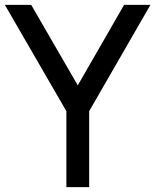

<svg xmlns="http://www.w3.org/2000/svg" viewBox="-20 -770 639 790"><path d="M490.6 -750 300 -418.8 108.3 -750H0L253.1 -312.5V0H346.9V-312.5L599 -750Z"/></svg>

Font: Manrope3 Medium
Style: Regular
Weight: 500
Width: 4
Designer: Mikhail Sharanda
Foundry: Mikhail Sharanda
Version: Version 3.000;PS 003.000;hotconv 1.0.88;makeotf.lib2.5.64775